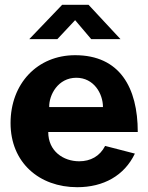

<svg xmlns="http://www.w3.org/2000/svg" viewBox="-20 -770 618 800"><path d="M360 -607H482L349 -750H239L102 -607H219L293 -686ZM181 -220H554C554 -405 479 -540 293 -540C136 -540 24 -422 24 -257C24 -93 143 10 302 10C411 10 498 -38 542 -130L418 -162C396 -119 357 -98 310 -98C244 -98 181 -140 181 -220ZM185 -324C184 -375 222 -446 298 -446C371 -446 409 -380 409 -324Z"/></svg>

Font: 18Franklin
Style: Bold
Weight: 700
Designer: Pablo Impallari, Rodrigo Fuenzalida (Modified by Dan O. Williams)
Version: Version 0.025;PS 000.025;hotconv 1.0.88;makeotf.lib2.5.64775